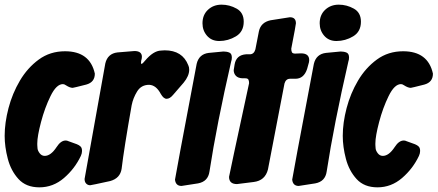

<svg xmlns="http://www.w3.org/2000/svg" viewBox="-29 -797 1878 824"><path d="M140 7Q83 7 50.5 -28.5Q18 -64 4.5 -115.5Q-9 -167 -9 -214Q-9 -270 7.5 -333Q24 -396 56.5 -451Q89 -506 137.5 -541.5Q186 -577 250 -577Q357 -577 378 -481Q378 -444 341 -434Q286 -420 283 -420Q271 -420 254 -431Q247 -436 241 -436Q213 -436 188 -385Q163 -334 147 -273Q131 -212 131 -182V-175Q131 -170 132 -160Q133 -150 141.5 -139Q150 -128 163 -128Q189 -128 214 -166Q232 -194 253 -194Q259 -194 265 -191L301 -178Q311 -174 317 -168Q323 -162 323 -149Q323 -139 318 -128Q292 -73 245.5 -33Q199 7 140 7Z M358 -2Q348 -2 341 -9Q334 -16 334 -29Q334 -32 423 -525Q433 -567 475 -572L548 -578Q580 -578 580 -553L579 -544L577 -537L576 -527Q576 -524 576.5 -523.5Q577 -523 578 -523Q583 -523 593 -536Q629 -579 662 -580L678 -581Q754 -581 779 -517Q783 -509 783 -498Q783 -471 759 -442L714 -390Q700 -373 686 -373Q673 -373 661 -394Q641 -432 611 -433Q577 -433 559.5 -404.5Q542 -376 536 -345Q503 -158 493 -73Q487 -32 444 -20Q362 -2 358 -2Z M912 -621Q879 -621 859.5 -643.5Q840 -666 840 -697Q840 -733 863.5 -755Q887 -777 922 -777Q956 -777 986.5 -760Q1017 -743 1017 -704Q1017 -661 983.5 -641Q950 -621 912 -621ZM750 1Q725 1 722 -26Q722 -32 815 -523Q825 -565 867 -570L930 -576Q944 -576 955 -571.5Q966 -567 966 -550L965 -539L964 -537Q901 -263 870 -61Q864 -18 821 -10Z M988 -7Q954 -7 954 -38Q954 -42 1040 -440Q1040 -450 1037 -455.5Q1034 -461 1023 -461H1011Q992 -462 983 -472Q974 -482 974 -496L978 -521Q985 -561 1027 -564H1043Q1061 -564 1067 -585Q1074 -623 1082 -662Q1090 -701 1132 -710L1215 -723Q1241 -723 1241 -697Q1241 -691 1221 -588Q1221 -578 1224 -572.5Q1227 -567 1238 -567L1263 -568Q1298 -568 1298 -539Q1298 -534 1297 -530Q1296 -526 1289 -501Q1275 -459 1239 -459H1216Q1198 -459 1192 -439L1121 -70Q1109 -22 1060 -16Z M1415 -621Q1382 -621 1362.5 -643.5Q1343 -666 1343 -697Q1343 -733 1366.5 -755Q1390 -777 1425 -777Q1459 -777 1489.5 -760Q1520 -743 1520 -704Q1520 -661 1486.5 -641Q1453 -621 1415 -621ZM1253 1Q1228 1 1225 -26Q1225 -32 1318 -523Q1328 -565 1370 -570L1433 -576Q1447 -576 1458 -571.5Q1469 -567 1469 -550L1468 -539L1467 -537Q1404 -263 1373 -61Q1367 -18 1324 -10Z M1591 7Q1534 7 1501.5 -28.5Q1469 -64 1455.5 -115.5Q1442 -167 1442 -214Q1442 -270 1458.5 -333Q1475 -396 1507.5 -451Q1540 -506 1588.5 -541.5Q1637 -577 1701 -577Q1808 -577 1829 -481Q1829 -444 1792 -434Q1737 -420 1734 -420Q1722 -420 1705 -431Q1698 -436 1692 -436Q1664 -436 1639 -385Q1614 -334 1598 -273Q1582 -212 1582 -182V-175Q1582 -170 1583 -160Q1584 -150 1592.5 -139Q1601 -128 1614 -128Q1640 -128 1665 -166Q1683 -194 1704 -194Q1710 -194 1716 -191L1752 -178Q1762 -174 1768 -168Q1774 -162 1774 -149Q1774 -139 1769 -128Q1743 -73 1696.5 -33Q1650 7 1591 7Z"/></svg>

Font: Bangerz
Style: Bold
Weight: 700
Designer: vernon adams
Foundry: Vernon Adams
Version: Version 2.10;February 7, 2025;FontCreator 13.0.0.2683 64-bit